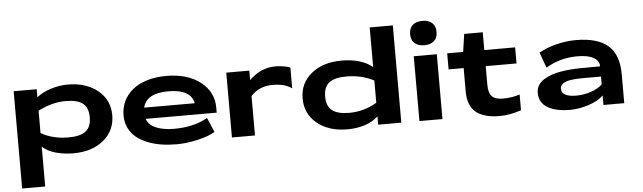

<svg xmlns="http://www.w3.org/2000/svg" viewBox="-57 -995 4938 1475"><g transform="rotate(-5 2412.5 -257.5)"><path d="M60.1 250V-500H237.8V-438Q281.7 -473.6 347.7 -494.4Q413.6 -515.1 476.1 -515.1Q619.6 -515.1 709.2 -442.1Q798.8 -369.1 798.8 -251Q798.8 -132.3 709.5 -58.6Q620.1 15.1 476.1 15.1Q406.7 15.1 342.5 -2.2Q278.3 -19.5 237.8 -57.1V250ZM237.8 -162.1Q327.6 -109.9 450.2 -109.9Q540 -109.9 582.5 -142.6Q625 -175.3 625 -250Q625 -324.7 583 -357.4Q541 -390.1 450.2 -390.1Q345.7 -390.1 237.8 -334Z M1262.7 -105Q1418 -105 1522 -166L1569.8 -54.2Q1523.4 -24.9 1436.5 -4.9Q1349.6 15.1 1272.9 15.1Q1210.4 15.1 1154.5 6.3Q1098.6 -2.4 1048.8 -22.5Q999 -42.5 962.9 -71.8Q926.8 -101.1 905.8 -144.5Q884.8 -188 884.8 -241.2Q884.8 -300.3 908.7 -350.6Q932.6 -400.9 977.3 -437.5Q1022 -474.1 1088.9 -494.6Q1155.8 -515.1 1237.8 -515.1Q1400.4 -515.1 1500 -438Q1599.6 -360.8 1599.6 -240.2V-200.2H1051.8Q1068.8 -151.9 1125 -128.4Q1181.2 -105 1262.7 -105ZM1047.9 -287.1H1438Q1416.5 -396 1243.7 -396Q1073.7 -396 1047.9 -287.1Z M1699.7 -500H1877.4V-426.8Q1965.8 -515.1 2081.5 -515.1Q2108.9 -515.1 2141.6 -509.8Q2174.3 -504.4 2193.8 -496.1V-335.9Q2163.1 -356.9 2127.9 -366Q2092.8 -375 2042.5 -375Q1943.8 -375 1877.4 -304.2V0H1699.7Z M3005.9 0H2827.6V-64Q2785.2 -24.4 2723.1 -4.6Q2661.1 15.1 2589.8 15.1Q2445.8 15.1 2356.2 -58.6Q2266.6 -132.3 2266.6 -251Q2266.6 -369.1 2356.4 -442.1Q2446.3 -515.1 2589.8 -515.1Q2741.2 -515.1 2827.6 -444.8V-750H3005.9ZM2440.4 -250Q2440.4 -175.8 2483.2 -142.8Q2525.9 -109.9 2615.7 -109.9Q2726.1 -109.9 2827.6 -168.9V-340.8Q2732.9 -390.1 2615.7 -390.1Q2524.9 -390.1 2482.7 -357.4Q2440.4 -324.7 2440.4 -250Z M3145.5 -500H3323.2V0H3145.5ZM3159.4 -740.7Q3132.3 -716.3 3132.3 -670.9Q3132.3 -625.5 3159.4 -601.3Q3186.5 -577.1 3234.4 -577.1Q3282.2 -577.1 3309.3 -601.3Q3336.4 -625.5 3336.4 -670.9Q3336.4 -716.3 3309.3 -740.7Q3282.2 -765.1 3234.4 -765.1Q3186.5 -765.1 3159.4 -740.7Z M3930.2 -15.1Q3843.8 15.1 3764.2 15.1Q3641.1 15.1 3580.3 -35.9Q3519.5 -86.9 3519.5 -192.9V-376H3403.3V-500H3526.4L3546.4 -637.2H3689.5V-500H3927.2V-376H3689.5V-232.9Q3689.5 -170.4 3714.6 -143.3Q3739.7 -116.2 3799.3 -116.2Q3869.1 -116.2 3930.2 -136.2Z M4437 -219.2Q4405.8 -219.2 4383.1 -218.3Q4360.4 -217.3 4333.5 -213.4Q4306.6 -209.5 4289.8 -202.6Q4272.9 -195.8 4261.5 -183.1Q4250 -170.4 4250 -152.8Q4250 -89.8 4363.8 -89.8Q4423.3 -89.8 4478.8 -109.1Q4534.2 -128.4 4564.9 -159.2V-219.2ZM4069.8 -136.2Q4069.8 -168.5 4085.2 -194.1Q4100.6 -219.7 4128.4 -236.8Q4156.2 -253.9 4189.5 -265.9Q4222.7 -277.8 4263.2 -284.4Q4303.7 -291 4339.4 -293.7Q4375 -296.4 4413.1 -296.9L4564.9 -297.9Q4564.9 -340.8 4522 -365.5Q4479 -390.1 4397 -390.1Q4265.1 -390.1 4153.8 -324.2L4110.8 -442.9Q4167.5 -476.1 4244.6 -495.6Q4321.8 -515.1 4397 -515.1Q4561.5 -515.1 4643.3 -445.3Q4725.1 -375.5 4725.1 -222.2V0H4564.9V-73.2Q4519.5 -30.8 4446.3 -7.8Q4373 15.1 4308.1 15.1Q4195.8 15.1 4132.8 -23.2Q4069.8 -61.5 4069.8 -136.2Z"/></g></svg>

Font: Messapia Bold
Style: Regular
Weight: 400
Designer: Luca Marsano
Foundry: Collletttivo
Version: Version 1.000;FEAKit 1.0